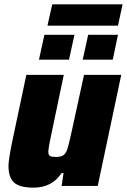

<svg xmlns="http://www.w3.org/2000/svg" viewBox="-20 -854 583 882"><path d="M19 -92Q19 -120 36 -203L101 -510H273L217 -243Q204 -185 202 -158Q202 -142 209.5 -137.5Q217 -133 236 -133Q260 -133 271.5 -141Q283 -149 290 -171Q297 -193 309 -249L366 -510H537L429 0H263L272 -59H263Q219 8 134 8Q70 8 44.5 -15.5Q19 -39 19 -92ZM159 -580 184 -694H322L297 -580ZM360 -580 385 -694H522L498 -580ZM198 -736 220 -834H543L522 -736Z"/></svg>

Font: Saira Semi Condensed ExtraBold
Style: Italic
Weight: 800
Width: 4
Italic angle: -12°
Designer: Hector Gatti with collaboration of the Omnibus-Type team
Foundry: Omnibus-Type
Version: Version 1.001; ttfautohint (v1.8)